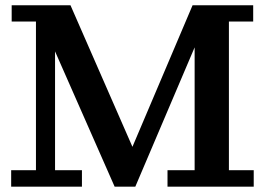

<svg xmlns="http://www.w3.org/2000/svg" viewBox="-20 -702 995 722"><path d="M22 0V-62H115.2V-621.1H23.9V-682.1H245.1L478 -149.9L704.1 -682.1H932.1V-621.1H840.8V-62H934.1V0H609.9V-62H711.9V-523.9L488.8 0H411.1L187 -508.8V-62H288.1V0Z"/></svg>

Font: Montagu Slab 144pt Medium
Style: Regular
Weight: 500
Designer: Florian Karsten
Foundry: Florian Karsten
Version: Version 1.000